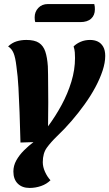

<svg xmlns="http://www.w3.org/2000/svg" viewBox="-20 -727 539 947"><path d="M126 200Q89 200 67.5 178.5Q46 157 46 119Q46 90 60.5 64Q75 38 98 15Q121 -8 145 -26L81 -24Q79 -106 76.5 -172Q74 -238 71 -294.5Q68 -351 61 -400Q56 -443 47 -465Q38 -487 20 -498Q39 -516 61.5 -523Q84 -530 110 -530Q151 -530 172.5 -515.5Q194 -501 203.5 -472.5Q213 -444 216 -400Q217 -386 217 -359.5Q217 -333 217.5 -298Q218 -263 218 -221L217 -104Q254 -154 284 -209.5Q314 -265 332 -324Q350 -383 350 -441Q350 -454 349 -468.5Q348 -483 343 -498Q357 -512 378 -521Q399 -530 424 -530Q446 -530 462.5 -522Q479 -514 489 -496.5Q499 -479 499 -451Q499 -418 486 -378.5Q473 -339 450.5 -297Q428 -255 397.5 -212.5Q367 -170 332.5 -130Q298 -90 262 -56Q231 -26 211 1.5Q191 29 191 73Q191 96 202 120.5Q213 145 229 162Q210 181 182.5 190.5Q155 200 126 200ZM154 -618Q152 -624 151.5 -630.5Q151 -637 151 -642Q151 -669 169 -688Q187 -707 216 -707H445Q447 -700 447.5 -693.5Q448 -687 448 -681Q448 -652 429.5 -635Q411 -618 376 -618Z"/></svg>

Font: Sansita Swashed Light SemiBold
Style: Regular
Weight: 600
Version: Version 1.003